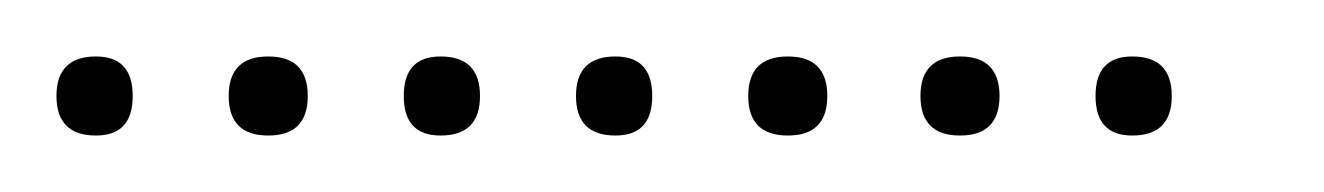

<svg xmlns="http://www.w3.org/2000/svg" viewBox="-20 -298 469 68"><path d="M14 -250Q0 -250 0 -264Q0 -278 14 -278Q27 -278 27 -264Q27 -250 14 -250ZM75 -250Q61 -250 61 -264Q61 -278 75 -278Q89 -278 89 -264Q89 -250 75 -250ZM136 -250Q123 -250 123 -264Q123 -278 136 -278Q150 -278 150 -264Q150 -250 136 -250ZM198 -250Q184 -250 184 -264Q184 -278 198 -278Q211 -278 211 -264Q211 -250 198 -250ZM259 -250Q245 -250 245 -264Q245 -278 259 -278Q273 -278 273 -264Q273 -250 259 -250ZM320 -250Q306 -250 306 -264Q306 -278 320 -278Q334 -278 334 -264Q334 -250 320 -250ZM381 -250Q368 -250 368 -264Q368 -278 381 -278Q395 -278 395 -264Q395 -250 381 -250Z"/></svg>

Font: FRB American Cursive Just Xheight
Style: Italic
Weight: 400
Italic angle: -25°
Version: Version 2.0;Modular Font Editor K font №1